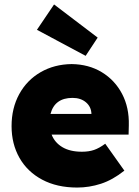

<svg xmlns="http://www.w3.org/2000/svg" viewBox="-20 -833 626 863"><path d="M327 10Q236 10 169.5 -25.5Q103 -61 67.5 -123.5Q32 -186 32 -266Q32 -347 66.5 -410Q101 -473 162.5 -508.5Q224 -544 302 -545Q379 -544 437.5 -508.5Q496 -473 528.5 -411.5Q561 -350 559 -270L558 -228H212Q226 -192 260.5 -171.5Q295 -151 348 -151Q379 -151 402.5 -159Q426 -167 453 -187L539 -66Q486 -24 433.5 -7Q381 10 327 10ZM306 -393Q226 -393 207 -321H391Q390 -353 366.5 -373Q343 -393 306 -393ZM365 -582 146 -699 223 -813 419 -664Z"/></svg>

Font: Lexend ExtraBold
Style: Regular
Weight: 800
Designer: Bonnie Shaver-Troup, Thomas Jockin
Foundry: Lexend
Version: Version 1.007; ttfautohint (v1.8.3)